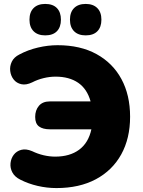

<svg xmlns="http://www.w3.org/2000/svg" viewBox="-20 -946 728 977"><path d="M416 -766Q378 -766 357 -787Q336 -808 336 -846Q336 -884 357 -905Q378 -926 416 -926Q454 -926 475 -905Q496 -884 496 -846Q496 -808 475.5 -787Q455 -766 416 -766ZM210 -766Q172 -766 151 -787Q130 -808 130 -846Q130 -884 151 -905Q172 -926 210 -926Q249 -926 269.5 -905Q290 -884 290 -846Q290 -808 269.5 -787Q249 -766 210 -766ZM267 11Q219 11 171.5 0Q124 -11 83 -32Q55 -46 43 -68.5Q31 -91 33.5 -115.5Q36 -140 50 -158.5Q64 -177 88 -183.5Q112 -190 143 -177Q172 -163 202 -156Q232 -149 261 -149Q335 -149 382.5 -184Q430 -219 445 -288H234Q198 -288 178.5 -302.5Q159 -317 159 -351Q159 -385 178 -407.5Q197 -430 234 -430H441Q423 -494 377.5 -525Q332 -556 263 -556Q233 -556 202 -548.5Q171 -541 144 -527Q113 -512 88.5 -517.5Q64 -523 49.5 -541.5Q35 -560 32 -584.5Q29 -609 40 -632Q51 -655 79 -669Q122 -692 173 -704Q224 -716 273 -716Q389 -716 471.5 -670.5Q554 -625 598 -543.5Q642 -462 642 -352Q642 -242 597 -160.5Q552 -79 468 -34Q384 11 267 11Z"/></svg>

Font: Chiron GoRound TC H
Style: Regular
Weight: 900
Designer: Ryoko NISHIZUKA 西塚涼子 (kana, bopomofo & ideographs); Paul D. Hunt (Latin, Greek & Cyrillic); Sandoll Communications 산돌커뮤니
Foundry: Adobe
Version: Version 1.000;hotconv 1.1.1;makeotfexe 2.6.0